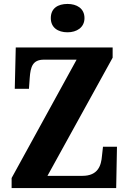

<svg xmlns="http://www.w3.org/2000/svg" viewBox="-20 -955 653 975"><path d="M323 -791C369 -791 409 -815 409 -863C409 -913 369 -935 323 -935C274 -935 238 -913 238 -863C238 -815 274 -791 323 -791ZM39 0H570L574 -210H503L498 -165C494 -114 478 -62 398 -62H221L552 -662V-714H60L55 -504H127L131 -560C135 -616 146 -652 203 -652H369L39 -51Z"/></svg>

Font: Noto Serif Condensed ExtraBold
Style: Regular
Weight: 800
Width: 3
Designer: Monotype Design Team
Foundry: Monotype Imaging Inc.
Version: Version 2.013